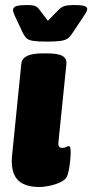

<svg xmlns="http://www.w3.org/2000/svg" viewBox="-20 -738 368 766"><path d="M136 8Q96 8 70.5 -5.5Q45 -19 34.5 -47Q24 -75 28 -116L65 -483Q67 -504 87.5 -514.5Q108 -525 150 -525H170Q212 -525 229.5 -514.5Q247 -504 245 -483L213 -170Q212 -159 215.5 -153.5Q219 -148 229 -148Q237 -148 243.5 -151.5Q250 -155 254 -155Q259 -155 260.5 -148Q262 -141 262 -130Q262 -116 260 -96.5Q258 -77 254.5 -59Q251 -41 246 -32Q240 -20 221 -11Q202 -2 179 3Q156 8 136 8ZM276 -718Q302 -718 315 -714.5Q328 -711 328 -702Q328 -697 324.5 -690.5Q321 -684 315 -675L267 -603Q260 -592 251 -585Q242 -578 223 -575Q204 -572 166 -572Q130 -572 112 -575Q94 -578 86.5 -585Q79 -592 73 -603L39 -675Q36 -682 34 -687.5Q32 -693 32 -698Q32 -710 46.5 -714Q61 -718 88 -718Q108 -718 118.5 -714.5Q129 -711 137 -700L171 -655L215 -700Q225 -710 238 -714Q251 -718 276 -718Z"/></svg>

Font: Asap Black
Style: Italic
Weight: 900
Italic angle: -6°
Designer: Pablo Cosgaya
Foundry: Omnibus-Type
Version: Version 3.001